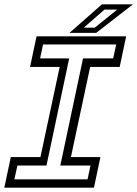

<svg xmlns="http://www.w3.org/2000/svg" viewBox="-37 -868 635 888"><path d="M-17 0 13 -141.5H150L239 -558.5H102L132 -700H546.5L516.5 -558.5H380L291 -141.5H427.5L397.5 0ZM29.5 -38.5H368L381.5 -102.5H242L347 -598H486.5L500.5 -662.5H162L148.5 -598H283L178 -102.5H43.5ZM284.5 -716 434.5 -848H578L408 -716ZM350.5 -740H401L505 -823.5H446Z"/></svg>

Font: Tourney
Style: Italic
Weight: 400
Italic angle: -12°
Version: Version 1.015